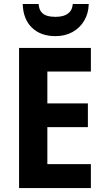

<svg xmlns="http://www.w3.org/2000/svg" viewBox="-20 -958 534 978"><path d="M442.9 0H77.1V-713.9H442.9V-593.8H221.2V-431.2H427.7V-310.5H221.2V-122.1H442.9ZM432.1 -937.5Q430.7 -888.7 408.4 -851.8Q386.2 -814.9 348.6 -794.4Q311 -773.9 262.2 -773.9Q187.5 -773.9 142.8 -816.9Q98.1 -859.9 95.7 -937.5H176.8Q178.7 -911.6 189.9 -897.5Q201.2 -883.3 220 -877.7Q238.8 -872.1 263.2 -872.1Q285.2 -872.1 304.2 -877.9Q323.2 -883.8 335.9 -897.9Q348.6 -912.1 350.6 -937.5Z"/></svg>

Font: Open Sans SemiCondensed
Style: Bold
Weight: 700
Width: 4
Designer: Monotype Design Team
Foundry: Monotype Imaging Inc.
Version: Version 3.003